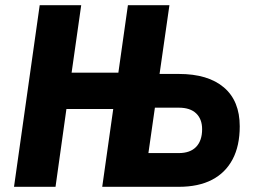

<svg xmlns="http://www.w3.org/2000/svg" viewBox="-20 -720 981 740"><path d="M34 0 133 -700H293L256 -440H536L516 -300H236L194 0ZM374 0 473 -700H633L595 -435H669Q782 -435 843 -383Q904 -331 904 -233Q904 -158 876.5 -106Q849 -54 797 -27Q745 0 669 0ZM552 -130H669Q713 -130 736 -154Q759 -178 759 -222Q759 -261 736 -283Q713 -305 669 -305H577Z"/></svg>

Font: Finlandica
Style: Italic
Weight: 400
Italic angle: -8°
Designer: Niklas Ekholm, Juho Hiilivirta, Jaakko Suomalainen
Foundry: Helsinki Type Studio
Version: Version 1.064